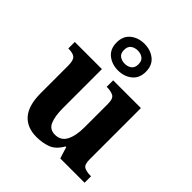

<svg xmlns="http://www.w3.org/2000/svg" viewBox="-222 -957 1111 1111"><g transform="rotate(45 333.5 -402.0)"><path d="M258 10Q180 10 138 -38.5Q96 -87 96 -188V-412Q96 -456 80 -469.5Q64 -483 28 -483H26V-536H248V-216Q248 -152 264 -113.5Q280 -75 324 -75Q372 -75 393.5 -116Q415 -157 415 -227V-419Q415 -463 393.5 -473Q372 -483 343 -483H340V-536H567V-116Q567 -73 586 -63Q605 -53 634 -53H642V0H443L421 -71H416Q386 -19 345.5 -4.5Q305 10 258 10ZM319 -596Q269 -596 234 -624Q199 -652 199 -705Q199 -758 234 -786Q269 -814 319 -814Q369 -814 404 -786Q439 -758 439 -705Q439 -652 404 -624Q369 -596 319 -596ZM319 -651Q343 -651 360.5 -663.5Q378 -676 378 -705Q378 -734 360.5 -746.5Q343 -759 319 -759Q295 -759 277.5 -746.5Q260 -734 260 -705Q260 -676 277.5 -663.5Q295 -651 319 -651Z"/></g></svg>

Font: Noto Serif Bengali
Style: Bold
Weight: 700
Designer: Juan Bruce, Universal Thirst, Indian Type Foundry and the Monotype Design Team.
Foundry: Monotype Imaging Inc.
Version: Version 2.003; ttfautohint (v1.8.4.7-5d5b)